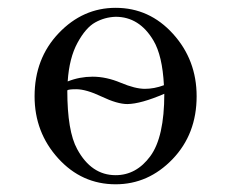

<svg xmlns="http://www.w3.org/2000/svg" viewBox="-20 -462 595 493"><path d="M68.8 -214.8Q68.8 -312 130.9 -377Q192.9 -441.9 276.9 -441.9Q363.8 -441.9 424.3 -375Q484.9 -308.1 484.9 -214.8Q484.9 -117.7 422.9 -53.2Q360.8 11.2 276.9 11.2Q189.9 11.2 129.4 -55.4Q68.8 -122.1 68.8 -214.8ZM152.8 -230Q152.8 -125 178.2 -79.1Q214.4 -12.2 276.9 -12.2Q330.1 -12.2 366 -61Q401.9 -109.9 401.9 -221.2Q341.8 -195.3 307.1 -194.8Q281.2 -194.8 241.2 -213.9Q201.2 -232.9 175.8 -232.9Q155.8 -232.9 152.8 -230ZM153.8 -252.9Q184.6 -265.1 217.8 -265.1Q252.9 -265.1 290 -249.5Q327.1 -233.9 352.1 -233.9Q376 -233.9 400.9 -243.2Q397 -319.3 374 -357.9Q337.9 -418.9 276.9 -418.9Q249 -418 224.6 -404.5Q200.2 -391.1 179 -352.1Q157.7 -313 153.8 -252.9Z"/></svg>

Font: CMU Serif Upright Italic
Style: UprightItalic
Weight: 500
Version: Version 0.7.0